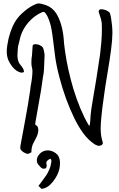

<svg xmlns="http://www.w3.org/2000/svg" viewBox="-20 -873 714 1150"><path d="M208.5 60.5Q230 27.8 266.1 27.8Q266.1 27.8 270.5 27.8Q300.8 30.3 324.2 53.7Q339.4 73.2 339.4 104Q339.4 119.1 335.9 137.7Q327.6 176.3 297.1 215.1Q266.6 253.9 230.5 257.8H228Q219.2 247.6 210.4 240.7Q215.8 232.9 233.2 210Q250.5 187 258.3 175Q266.1 163.1 275.1 142.8Q284.2 122.6 286.1 103.5Q288.1 97.7 287.6 89.1Q287.1 80.6 280.8 78.1Q257.3 88.4 257.3 103.5Q257.3 106 258.5 111.8Q259.8 117.7 259.8 120.6Q259.8 124 258.3 127Q256.3 141.1 233.4 136.2Q230 134.3 226.6 131.3Q223.1 128.4 221.2 126.2Q219.2 124 215.6 119.6Q211.9 115.2 210.4 113.8Q200.7 103.5 200.7 87.4Q200.7 73.2 208.5 60.5ZM203.6 -851.6Q208.5 -852.5 213.9 -852.5Q224.1 -852.5 252 -843.3Q254.4 -842.3 256.3 -841.8Q293.5 -828.1 316.4 -793.5Q353 -735.4 361.8 -638.7Q362.3 -616.7 369.6 -566.4Q383.8 -462.9 418.5 -343.8Q458.5 -213.9 507.8 -128.9Q512.7 -121.1 515.6 -117.7Q520 -134.8 520.5 -146.5Q521.5 -182.1 527.6 -223.9Q533.7 -265.6 543 -317.6Q552.2 -369.6 556.2 -395.5Q558.6 -413.6 567.4 -468.5Q576.2 -523.4 579.6 -549.1Q583 -574.7 586.7 -617.4Q590.3 -660.2 590.3 -696.3Q590.3 -716.3 589.4 -735.8Q588.4 -745.6 585.7 -755.6Q583 -765.6 578.1 -779.8Q573.2 -793.9 571.8 -799.3Q569.8 -805.2 572.5 -810.3Q575.2 -815.4 581.5 -817.4Q584 -817.4 586.4 -817.4Q610.4 -817.4 631.3 -802.2Q636.7 -798.8 638.9 -793Q641.1 -787.1 642.3 -779.1Q643.6 -771 645 -767.1Q653.3 -716.8 653.3 -675.3Q653.3 -637.7 645.3 -575.7Q637.2 -513.7 625.2 -443.4Q613.3 -373 611.3 -358.4Q609.9 -347.2 603 -300Q596.2 -252.9 593.5 -231Q590.8 -209 587.2 -172.6Q583.5 -136.2 583 -108.4Q583 -105.5 583 -102.5Q583 -58.1 594.7 -22.9Q598.1 -17.1 594.5 -10.5Q590.8 -3.9 584.5 -2Q576.7 0.5 571.3 0.5Q564.5 0.5 547.4 -8.3Q508.3 -34.7 479.5 -73.7Q450.7 -112.8 425.3 -164.6Q370.6 -277.3 336.4 -408.2Q315.9 -483.9 308.1 -551.3L297.9 -633.3Q290 -702.6 279.3 -736.3Q265.1 -781.2 249.5 -797.4Q244.1 -804.2 231.9 -799.8Q186.5 -779.8 152.1 -741.2Q117.7 -702.6 103 -655.3Q100.6 -647.9 87.9 -593.3Q87.4 -587.9 85.9 -569.8Q84.5 -551.8 84.5 -542Q84.5 -516.1 93.3 -497.6Q96.7 -491.2 105 -481.2Q113.3 -471.2 118.4 -461.9Q123.5 -452.6 123.5 -442.9Q123.5 -442.4 123.5 -441.9Q117.2 -438 110.4 -438Q107.4 -438 104.2 -438.5Q101.1 -439 97.4 -440.7Q93.8 -442.4 91.8 -443.1Q89.8 -443.8 85.2 -446.3Q80.6 -448.7 79.6 -449.2Q48.8 -470.7 29.3 -514.2Q20.5 -537.6 20.5 -565.9Q20.5 -593.8 31.2 -642.1Q50.8 -721.7 87.4 -767.1Q107.4 -792 144 -819.8Q175.3 -842.3 203.6 -851.6ZM175.8 -601.6Q181.6 -608.4 191.9 -608.4Q193.4 -608.4 208.5 -606.4Q236.8 -596.7 240.2 -580.1Q241.2 -576.2 243.2 -567.9Q245.1 -559.6 246.1 -553.2Q247.1 -546.9 247.1 -540.5Q247.1 -536.6 246.6 -532.7Q245.6 -519.5 245.1 -495.6Q244.6 -471.7 243.2 -451.9Q241.7 -432.1 237.8 -415Q232.9 -376 226.1 -334.2Q219.2 -292.5 209 -235.8Q198.7 -179.2 194.8 -155.3Q190.9 -136.7 190.9 -127Q191.9 -125.5 199.2 -120.6Q206.5 -115.7 207 -109.9Q209.5 -101.6 209.5 -93.3Q209.5 -86.9 208 -80.3Q206.5 -73.7 205.3 -68.8Q204.1 -64 200.4 -55.9Q196.8 -47.9 195.3 -45.2Q193.8 -42.5 189 -33.2Q184.1 -23.9 183.6 -22.5Q168 2.4 168 39.1Q149.9 50.8 140.6 47.9Q119.1 40.5 106 25.9Q100.1 20 102.1 2Q111.3 -43.9 126.2 -128.2Q141.1 -212.4 146.5 -240.7Q148.4 -255.9 155 -295.2Q161.6 -334.5 163.6 -356Q174.3 -411.1 174.3 -447.3Q174.3 -458 171.9 -466.3Q168 -479.5 168 -497.6Q168 -503.9 168.9 -522Q171.9 -536.6 173.1 -563.7Q174.3 -590.8 175.8 -601.6Z"/></svg>

Font: Avessa
Style: Medium
Weight: 500
Designer: Arman Khorramak
Foundry: Arman Khorramak
Version: Version 1.000; ttfautohint (v1.8.1)